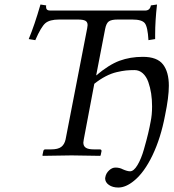

<svg xmlns="http://www.w3.org/2000/svg" viewBox="-20 -693 774 855"><path d="M368.2 -566.9Q370.1 -576.7 370.1 -581.1Q370.1 -595.2 360.1 -600.6Q350.1 -606 327.1 -606H243.2Q201.2 -606 182.1 -589.8Q163.1 -573.7 137.2 -514.2L107.9 -519Q133.8 -581.1 160.2 -672.9L186 -668.9Q185.1 -668 185.1 -662.1Q185.1 -646 203.1 -646H626Q647.9 -646 651.9 -668.9L679.2 -672.9Q670.9 -599.6 670.9 -539.1V-519L641.1 -514.2Q637.7 -573.7 624.8 -589.8Q611.8 -606 569.8 -606H503.9Q476.1 -606 464.6 -597.7Q453.1 -589.4 448.2 -564L408.2 -356.9Q464.8 -404.8 512.2 -422.4Q559.6 -439.9 616.2 -439.9Q679.7 -439.9 705.8 -406.2Q731.9 -372.6 731.9 -311Q731.9 -260.3 714.8 -178.2Q695.8 -78.1 659.2 -1.7Q622.6 74.7 577.1 111.8Q540.5 142.1 506.8 142.1Q481.4 142.1 464.8 130.4Q448.2 118.7 448.2 101.1Q448.2 97.2 449.2 95.2Q452.1 78.6 465.6 65.9Q479 53.2 494.1 53.2Q512.7 53.2 526.9 61Q546.9 69.8 559.1 69.8Q575.7 69.8 592.3 42Q608.9 14.2 620.8 -27.6Q632.8 -69.3 639.9 -99.4Q647 -129.4 650.9 -151.9Q657.2 -181.2 657.2 -219.2Q657.2 -249.5 653.1 -276.6Q648.9 -303.7 640.4 -327.9Q631.8 -352.1 616 -366.5Q600.1 -380.9 579.1 -380.9Q558.6 -380.9 541.3 -379.2Q523.9 -377.4 499.8 -371.8Q475.6 -366.2 450.2 -353Q424.8 -339.8 399.9 -319.8L353 -71.8Q351.1 -62 351.1 -58.1Q351.1 -42.5 362.1 -35.2Q373 -27.8 397.9 -27.8H424.8Q428.2 -27.8 430.4 -25.6Q432.6 -23.4 432.1 -20L428.2 -1L425.8 1Q337.9 -1 298.8 -1L170.9 1L168.9 -1L172.9 -20Q174.3 -27.8 182.1 -27.8H208Q238.3 -27.8 252.7 -38.8Q267.1 -49.8 272 -71.8Z"/></svg>

Font: Common Serif News
Style: Italic
Weight: 450
Italic angle: -12°
Designer: Philipp H. Poll, Khaled Hosny
Foundry: Stefan Peev, Context Ltd.
Version: Version 1.026